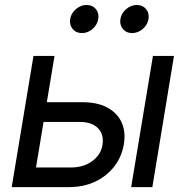

<svg xmlns="http://www.w3.org/2000/svg" viewBox="-20 -764 759 784"><path d="M158.7 -346.7H315.9Q378.4 -346.7 418.9 -324.5Q459.5 -302.2 476.8 -263.7Q494.1 -225.1 485.8 -175.3Q477.5 -125 447.5 -85.4Q417.5 -45.9 369.9 -22.9Q322.3 0 260.7 0H27.8L116.7 -535.6H202.6L127 -80.1H270Q320.8 -80.1 356.4 -106Q392.1 -131.8 398.4 -172.4Q405.3 -214.4 380.4 -240.2Q355.5 -266.1 305.2 -266.1H145ZM515.6 0 604.5 -535.6H690.4L602.1 0ZM519.5 -628.9Q495.6 -628.9 481.7 -645.8Q467.8 -662.6 471.7 -686.5Q475.6 -710.4 495.4 -727.1Q515.1 -743.7 538.6 -743.7Q562.5 -743.7 576.4 -727.1Q590.3 -710.4 586.4 -686.5Q582.5 -662.6 563 -645.8Q543.5 -628.9 519.5 -628.9ZM314.5 -628.9Q290.5 -628.9 276.6 -645.8Q262.7 -662.6 266.6 -686.5Q270.5 -710.4 290.3 -727.1Q310.1 -743.7 333.5 -743.7Q357.4 -743.7 371.3 -727.1Q385.3 -710.4 381.3 -686.5Q377.4 -662.6 357.9 -645.8Q338.4 -628.9 314.5 -628.9Z"/></svg>

Font: Inter 20pt
Style: Italic
Weight: 400
Italic angle: -9.3988°
Version: Version 4.001;git-66647c0bb